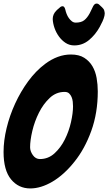

<svg xmlns="http://www.w3.org/2000/svg" viewBox="-49 -1054 608 1078"><path d="M247 -947Q247 -974 267 -994L273 -1000Q277 -1004 279 -1005L287 -1012Q294 -1019 303 -1019Q313 -1019 318 -999Q320 -989 325 -976Q330 -963 337.5 -952.5Q345 -942 354.5 -934.5Q364 -927 376 -927Q407 -927 424 -940.5Q441 -954 455 -980L474 -1019Q482 -1034 493 -1034Q502 -1034 509 -1027L510 -1026Q514 -1022 517.5 -1019Q521 -1016 524 -1013Q534 -1004 536.5 -994Q539 -984 539 -978Q539 -967 533 -950Q527 -933 519 -919L511 -903Q486 -858 450 -828.5Q414 -799 368 -799Q341 -799 319.5 -813Q298 -827 282 -849Q266 -871 257 -897Q248 -923 247 -947ZM121 4Q55 4 13 -47Q-29 -98 -29 -201Q-29 -264 -12 -334.5Q5 -405 36 -472.5Q67 -540 109.5 -598Q152 -656 204 -695Q275 -748 349 -748Q395 -748 424 -729.5Q453 -711 470 -682Q487 -653 493.5 -616Q500 -579 500 -541Q500 -420 463.5 -319Q427 -218 369 -146Q311 -73 246 -34.5Q181 4 121 4ZM175 -161Q222 -161 257 -193Q292 -225 315 -271Q338 -317 349.5 -368Q361 -419 361 -457Q361 -469 359.5 -483Q358 -497 353 -509Q348 -521 339 -529.5Q330 -538 314 -538Q266 -538 230 -504Q194 -470 169.5 -421Q145 -372 132.5 -319Q120 -266 120 -227Q120 -205 135.5 -183Q151 -161 175 -161Z"/></svg>

Font: Bangerz 2
Style: Regular
Weight: 400
Designer: vernon adams
Foundry: Vernon Adams
Version: Version 2.10;December 28, 2023;FontCreator 13.0.0.2683 64-bi